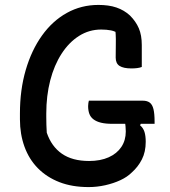

<svg xmlns="http://www.w3.org/2000/svg" viewBox="-20 -740 690 780"><path d="M341 -331H560Q578 -331 588.5 -323Q599 -315 603.5 -296.5Q608 -278 608 -246V-237H436Q409 -237 390.5 -241.5Q372 -246 360 -255Q348 -264 343 -277.5Q338 -291 338 -309Q338 -315 339 -321.5Q340 -328 341 -331ZM380 -720Q400 -720 418.5 -717.5Q437 -715 453 -709.5Q469 -704 482.5 -696Q496 -688 508 -677Q532 -653 544 -625Q556 -597 556 -557Q556 -542 556 -527Q556 -512 556 -497Q556 -482 556 -468Q549 -465 538 -463.5Q527 -462 514 -462Q482 -462 466 -472Q450 -482 450 -506Q450 -539 450.5 -560.5Q451 -582 450 -600Q449 -618 446 -639L465 -601Q449 -613 431 -616.5Q413 -620 391 -620Q342 -620 301 -594Q260 -568 230 -521.5Q200 -475 184 -413Q168 -351 168 -279V-265Q168 -249 168.5 -232.5Q169 -216 170 -201Q189 -145 231.5 -115.5Q274 -86 342 -86Q388 -86 421.5 -101Q455 -116 473 -143Q491 -170 491 -206Q491 -217 490 -226Q489 -235 488 -243.5Q487 -252 484 -260H563L549 -231Q562 -220 567 -204Q572 -188 572 -164Q572 -123 556.5 -92.5Q541 -62 515 -39Q497 -21 469 -8Q441 5 407.5 12.5Q374 20 340 20Q273 20 221.5 0Q170 -20 134 -56.5Q98 -93 79.5 -144Q61 -195 61 -255V-279Q61 -375 84.5 -455.5Q108 -536 150.5 -595.5Q193 -655 251.5 -687.5Q310 -720 380 -720Z"/></svg>

Font: Recursive Casual Medium
Style: Regular
Weight: 500
Version: Version 1.047